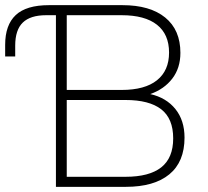

<svg xmlns="http://www.w3.org/2000/svg" viewBox="-20 -725 807 745"><path d="M197 0V-666H159Q98 -666 68.5 -637.5Q39 -609 39 -548V-506H0V-551Q0 -628 41 -666.5Q82 -705 170 -705H455Q562 -705 621 -657Q680 -609 680 -520Q680 -461 648.5 -420Q617 -379 563 -360Q625 -346 660.5 -302Q696 -258 696 -191Q696 -97 637 -48.5Q578 0 468 0ZM239 -376H452Q542 -376 589 -413.5Q636 -451 636 -521Q636 -592 589 -629Q542 -666 452 -666H239ZM239 -39H467Q559 -39 605.5 -75.5Q652 -112 652 -188Q652 -265 605.5 -301Q559 -337 467 -337H239Z"/></svg>

Font: Nunito Sans ExtraLight
Style: Regular
Weight: 200
Designer: Vernon Adams
Foundry: Vernon Adams
Version: Version 3.006; ttfautohint (v1.8.3)